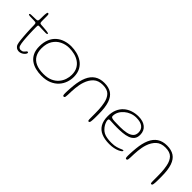

<svg xmlns="http://www.w3.org/2000/svg" viewBox="145 -1460 2367 2367"><g transform="rotate(45 1328.5 -277.0)"><path d="M268 9Q256.5 9 239.8 4Q223 -1 208.5 -18.8Q194 -36.5 188.5 -74Q186 -91.5 183.5 -114.8Q181 -138 178.8 -165.8Q176.5 -193.5 174.8 -224.2Q173 -255 171.8 -287.8Q170.5 -320.5 170 -354Q169.5 -376.5 165.2 -384Q161 -391.5 148 -392.5Q139 -393.5 121.2 -394Q103.5 -394.5 85 -395Q66.5 -395.5 54.5 -396Q42 -397 37.2 -400Q32.5 -403 32.5 -409Q32.5 -412 35.2 -414.2Q38 -416.5 44 -418Q50 -419.5 59.5 -419.5Q90.5 -420.5 108 -421Q125.5 -421.5 141.5 -422Q159 -423 164.2 -429.5Q169.5 -436 170.5 -454Q171.5 -464.5 171.5 -480.8Q171.5 -497 171.8 -513.8Q172 -530.5 173 -542Q174.5 -561 177.2 -571.8Q180 -582.5 188 -582.5Q195.5 -582.5 199 -577.5Q202.5 -572.5 203.5 -562.8Q204.5 -553 204.5 -538.5Q204.5 -519.5 204.5 -504.8Q204.5 -490 204.5 -478.8Q204.5 -467.5 204.8 -459Q205 -450.5 205.5 -444Q206.5 -430 212.2 -425.5Q218 -421 233.5 -420Q247.5 -419.5 268 -417.8Q288.5 -416 307.2 -414.5Q326 -413 335 -411.5Q351 -409.5 358.8 -406.5Q366.5 -403.5 366.5 -398Q366.5 -392 360.5 -389.5Q354.5 -387 341 -387Q302 -387 271 -388.8Q240 -390.5 224.5 -390.5Q212 -390.5 208.8 -384.8Q205.5 -379 205.5 -351Q205.5 -323.5 206.2 -294.5Q207 -265.5 208.2 -236.5Q209.5 -207.5 211.2 -180Q213 -152.5 215.5 -128.2Q218 -104 221 -85Q227.5 -44.5 240.5 -32.5Q253.5 -20.5 267.5 -20.5Q295.5 -20.5 309.2 -32.2Q323 -44 330.8 -55.8Q338.5 -67.5 348 -67.5Q353.5 -67.5 356.2 -64.8Q359 -62 359 -56.5Q359 -47.5 351.5 -36.2Q344 -25 331.2 -14.8Q318.5 -4.5 302.2 2.2Q286 9 268 9Z M676.5 23.5Q622 23.5 572.5 11Q523 -1.5 484.5 -29.2Q446 -57 423.8 -102.5Q401.5 -148 401.5 -214Q401.5 -286.5 423.5 -339.5Q445.5 -392.5 484.2 -427Q523 -461.5 574 -478.2Q625 -495 682.5 -495Q731 -495 781.5 -482.5Q832 -470 874.8 -441.5Q917.5 -413 943.8 -365.5Q970 -318 970 -248.5Q970 -200 953.2 -151.8Q936.5 -103.5 901 -64Q865.5 -24.5 810 -0.5Q754.5 23.5 676.5 23.5ZM677.5 -10Q748 -10 797 -32Q846 -54 876.2 -89.8Q906.5 -125.5 920.2 -167.5Q934 -209.5 934 -250Q934 -309 911.8 -349.8Q889.5 -390.5 852.5 -415.5Q815.5 -440.5 770 -451.8Q724.5 -463 677.5 -463Q616.5 -463 561.5 -436.5Q506.5 -410 472 -355.8Q437.5 -301.5 437.5 -217.5Q437.5 -151 464.2 -104.5Q491 -58 544.2 -34Q597.5 -10 677.5 -10Z M1050.5 11Q1041 11 1038 0.2Q1035 -10.5 1035 -34.5Q1035 -49 1035.8 -68.2Q1036.5 -87.5 1038.2 -112.8Q1040 -138 1043 -169Q1052.5 -264.5 1081.2 -330.5Q1110 -396.5 1161.5 -430.8Q1213 -465 1289 -465Q1364.5 -465 1413.5 -433Q1462.5 -401 1486.5 -330.2Q1510.5 -259.5 1510.5 -142.5Q1510.5 -119.5 1510.5 -100.5Q1510.5 -81.5 1510.2 -66.5Q1510 -51.5 1509 -40Q1507 -10 1503 0.5Q1499 11 1486.5 11Q1480.5 11 1477.8 6Q1475 1 1474.2 -9.8Q1473.5 -20.5 1473.5 -37.5Q1473.5 -84 1473.2 -119Q1473 -154 1471.5 -181.8Q1470 -209.5 1467.2 -234.5Q1464.5 -259.5 1459 -286.5Q1445.5 -356.5 1408 -395Q1370.5 -433.5 1292.5 -433.5Q1215.5 -433.5 1170.8 -391.8Q1126 -350 1103 -281Q1093.5 -252.5 1088 -223.2Q1082.5 -194 1079.5 -164.2Q1076.5 -134.5 1075.2 -103.5Q1074 -72.5 1073 -40.5Q1072.5 -19 1070 -7.8Q1067.5 3.5 1063 7.2Q1058.5 11 1050.5 11Z M1862.5 27.5Q1781 27.5 1723.8 3.2Q1666.5 -21 1636.5 -72.2Q1606.5 -123.5 1606.5 -204.5Q1606.5 -271.5 1628 -321.2Q1649.5 -371 1687 -404Q1724.5 -437 1774.2 -453.5Q1824 -470 1880 -470Q1918.5 -470 1950.2 -460.5Q1982 -451 2005.2 -432.2Q2028.5 -413.5 2041 -386.2Q2053.5 -359 2053.5 -323.5Q2053.5 -276 2030.8 -248Q2008 -220 1969.2 -206Q1930.5 -192 1882 -187.8Q1833.5 -183.5 1782 -183.5Q1763 -183.5 1738.2 -184.5Q1713.5 -185.5 1692.5 -186.8Q1671.5 -188 1663.5 -188Q1649 -188 1644 -183.5Q1639 -179 1639 -167Q1639 -150.5 1648.8 -125.8Q1658.5 -101 1676.5 -77.5Q1711.5 -32.5 1757 -17.5Q1802.5 -2.5 1871 -2.5Q1920 -2.5 1954 -12.5Q1988 -22.5 2008.5 -32.2Q2029 -42 2038 -42Q2042 -42 2043.5 -40.2Q2045 -38.5 2045 -34.5Q2045 -28.5 2032.5 -18.2Q2020 -8 1996.5 2.5Q1973 13 1939.2 20.2Q1905.5 27.5 1862.5 27.5ZM1811.5 -216Q1869.5 -216 1916.2 -225.5Q1963 -235 1990.8 -259.5Q2018.5 -284 2018.5 -329Q2018.5 -381.5 1981.2 -410.8Q1944 -440 1870 -440Q1827 -440 1787 -424.8Q1747 -409.5 1715.8 -382.8Q1684.5 -356 1666.2 -321.8Q1648 -287.5 1648 -249Q1648 -232.5 1663 -225.8Q1678 -219 1713.8 -217.5Q1749.5 -216 1811.5 -216Z M2142.5 11Q2133 11 2130 0.2Q2127 -10.5 2127 -34.5Q2127 -49 2127.8 -68.2Q2128.5 -87.5 2130.2 -112.8Q2132 -138 2135 -169Q2144.5 -264.5 2173.2 -330.5Q2202 -396.5 2253.5 -430.8Q2305 -465 2381 -465Q2456.5 -465 2505.5 -433Q2554.5 -401 2578.5 -330.2Q2602.5 -259.5 2602.5 -142.5Q2602.5 -119.5 2602.5 -100.5Q2602.5 -81.5 2602.2 -66.5Q2602 -51.5 2601 -40Q2599 -10 2595 0.5Q2591 11 2578.5 11Q2572.5 11 2569.8 6Q2567 1 2566.2 -9.8Q2565.5 -20.5 2565.5 -37.5Q2565.5 -84 2565.2 -119Q2565 -154 2563.5 -181.8Q2562 -209.5 2559.2 -234.5Q2556.5 -259.5 2551 -286.5Q2537.5 -356.5 2500 -395Q2462.5 -433.5 2384.5 -433.5Q2307.5 -433.5 2262.8 -391.8Q2218 -350 2195 -281Q2185.5 -252.5 2180 -223.2Q2174.5 -194 2171.5 -164.2Q2168.5 -134.5 2167.2 -103.5Q2166 -72.5 2165 -40.5Q2164.5 -19 2162 -7.8Q2159.5 3.5 2155 7.2Q2150.5 11 2142.5 11Z"/></g></svg>

Font: Gluten Thin
Style: Regular
Weight: 100
Designer: Tyler Finck
Foundry: Etcetera Type Company
Version: Version 1.300